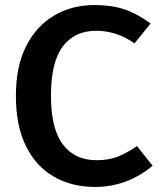

<svg xmlns="http://www.w3.org/2000/svg" viewBox="-20 -726 638 761"><path d="M357 15Q265 15 194 -25.5Q123 -66 83 -146.5Q43 -227 43 -347Q43 -463 83.5 -543Q124 -623 194.5 -664.5Q265 -706 355 -706Q422 -706 473 -689Q524 -672 577 -633L513 -554Q443 -604 361 -604Q276 -604 229 -542Q182 -480 182 -347Q182 -215 229.5 -153Q277 -91 363 -91Q408 -91 443.5 -104Q479 -117 523 -147L585 -69Q483 15 357 15Z"/></svg>

Font: Trujillo Medium
Style: Regular
Weight: 500
Designer: Fira Sans original fonts by bBox Type GmbH, Carrois Corporate GbR, & Edenspiekermann AG / Changes by Cristiano Sobral
Foundry: Fira Sans original fonts by bBox Type GmbH, Carrois Corporate GbR, & Edenspiekermann AG / Changes by Cristiano Sobral
Version: Version 4.301;October 17, 2021;FontCreator 14.0.0.2814 64-bi